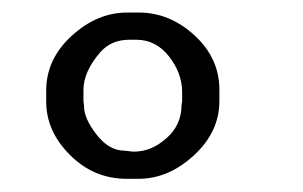

<svg xmlns="http://www.w3.org/2000/svg" viewBox="-20 -711 473 300"><path d="M264.6 -566.9Q264.6 -596.7 244.1 -622.8Q223.6 -648.9 192.9 -648.9H182.1Q153.8 -648.9 136.7 -629.4Q110.4 -599.1 110.4 -570.3V-553.2Q111.3 -547.4 111.3 -544.9Q111.3 -525.9 130.9 -500.7Q150.4 -475.6 174.3 -475.6L187.5 -474.1H189.9Q216.3 -474.1 240 -494.9Q263.7 -515.6 263.7 -547.4L264.6 -552.7ZM322.8 -570.8V-553.2Q322.8 -504.9 283 -468.3Q243.2 -431.6 196.3 -431.6H178.2Q126.5 -431.6 89.4 -468.8Q52.2 -505.9 52.2 -552.2V-569.3Q52.2 -618.7 92 -655Q131.8 -691.4 178.7 -691.4H196.8Q245.1 -691.4 283.9 -655.8Q322.8 -620.1 322.8 -570.8Z"/></svg>

Font: Averia Serif
Style: Regular
Weight: 500
Version: Version 1.0